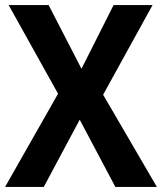

<svg xmlns="http://www.w3.org/2000/svg" viewBox="-20 -734 636 754"><path d="M596 0 385 -362 579 -714H426L300 -464L171 -714H14L208 -366L0 0H152L293 -264L433 0Z"/></svg>

Font: Noto Sans Malayalam SemiCondensed
Style: Bold
Weight: 700
Width: 4
Designer: Jelle Bosma - Monotype Design Team
Foundry: Monotype Imaging Inc.
Version: Version 2.104